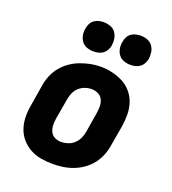

<svg xmlns="http://www.w3.org/2000/svg" viewBox="-139 -864 877 977"><g transform="rotate(20 300.0 -375.5)"><path d="M256 8Q224 8 192.5 2.5Q161 -3 134 -18Q107 -33 87 -56Q67 -79 57 -108.5Q47 -138 46.5 -170.5Q46 -203 52 -235L70 -345Q74 -373 84.5 -400Q95 -427 113.5 -450.5Q132 -474 156.5 -491.5Q181 -509 208.5 -519.5Q236 -530 263.5 -535.5Q291 -541 320 -541Q352 -541 383 -533.5Q414 -526 441 -512Q468 -498 488 -474.5Q508 -451 518 -421.5Q528 -392 528.5 -359.5Q529 -327 524 -295L505 -185Q501 -157 490.5 -130Q480 -103 462 -79.5Q444 -56 419.5 -38.5Q395 -21 367.5 -10.5Q340 0 312 4Q284 8 256 8ZM259 -112Q277 -112 295.5 -118Q314 -124 328.5 -137.5Q343 -151 351 -168.5Q359 -186 362 -204L380 -314Q383 -333 382.5 -352Q382 -371 374 -386.5Q366 -402 349.5 -410Q333 -418 314 -418Q296 -418 278 -411.5Q260 -405 246 -392Q232 -379 224.5 -361.5Q217 -344 214 -326L195 -216Q192 -197 192.5 -178.5Q193 -160 200.5 -144Q208 -128 224 -120Q240 -112 259 -112ZM456 -601Q437 -601 419.5 -607.5Q402 -614 391.5 -628.5Q381 -643 378 -661.5Q375 -680 379 -699Q381 -712 387.5 -724.5Q394 -737 405.5 -745Q417 -753 430 -756Q443 -759 456 -759Q475 -759 492.5 -752.5Q510 -746 520.5 -731.5Q531 -717 534 -698.5Q537 -680 534 -661Q532 -648 525 -635.5Q518 -623 507 -615Q496 -607 482.5 -604Q469 -601 456 -601ZM256 -601Q237 -601 219.5 -607.5Q202 -614 191.5 -628.5Q181 -643 178 -661.5Q175 -680 179 -699Q181 -712 187.5 -724.5Q194 -737 205.5 -745Q217 -753 230 -756Q243 -759 256 -759Q275 -759 292.5 -752.5Q310 -746 320.5 -731.5Q331 -717 334 -698.5Q337 -680 334 -661Q332 -648 325 -635.5Q318 -623 307 -615Q296 -607 282.5 -604Q269 -601 256 -601Z"/></g></svg>

Font: Iosevka Curly Heavy Extended
Style: Italic
Weight: 900
Width: 7
Italic angle: -9°
Monospace: yes
Designer: Belleve Invis
Foundry: Belleve Invis
Version: Version 11.1.0; ttfautohint (v1.8.3)